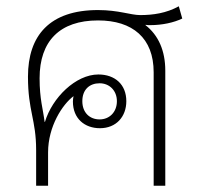

<svg xmlns="http://www.w3.org/2000/svg" viewBox="-20 -591 649 611"><path d="M95 0H133V-106C133 -189 179 -259 214 -285C213 -280 212 -274 212 -268C212 -213 250 -183 298 -183C350 -183 382 -220 382 -269C382 -322 346 -354 293 -354C221 -354 146 -280 123 -203H122C117 -244 106 -275 106 -342C106 -460 170 -526 292 -526C402 -526 469 -470 469 -361V0H506V-366C506 -430 484 -479 443 -511V-512C448 -511 453 -511 458 -511C496 -511 533 -519 560 -532L549 -571C509 -549 467 -543 426 -543C396 -543 357 -559 292 -559C138 -559 69 -478 69 -347C69 -237 95 -211 95 -113ZM297 -211C265 -211 242 -233 242 -269C242 -306 265 -326 297 -326C328 -326 352 -303 352 -269C352 -234 328 -211 297 -211Z"/></svg>

Font: Noto Sans Thai Looped ExtraLight
Style: Regular
Weight: 200
Designer: Sasikarn Vongin, Ben Mitchell
Foundry: The Fontpad Ltd
Version: Version 1.001